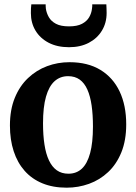

<svg xmlns="http://www.w3.org/2000/svg" viewBox="-20 -858 630 889"><path d="M26 -276.7Q26 -349.9 48.5 -404.8Q70.9 -459.8 109.8 -496.5Q148.6 -533.2 197.9 -551.6Q247.3 -570 301.5 -570Q386.3 -570 444.8 -534.5Q503.4 -498.9 533.9 -434.4Q564.4 -369.9 564.4 -282.3Q564.4 -207.8 541.9 -152.6Q519.4 -97.4 480.6 -61.1Q441.8 -24.7 392.3 -6.9Q342.7 11 288.6 11Q225.2 11 176.3 -9.2Q127.4 -29.3 94 -67.1Q60.6 -104.9 43.3 -158Q26 -211.1 26 -276.7ZM296.8 -53.7Q333.9 -53.7 359.1 -77.1Q384.2 -100.6 397.3 -149Q410.4 -197.4 410.4 -272Q410.4 -326.6 404.2 -369.8Q398 -413 384.5 -443.3Q371 -473.6 349 -489.5Q327 -505.3 295.3 -505.3Q258.4 -505.3 232.5 -481.9Q206.5 -458.4 192.9 -410.2Q179.2 -362.1 179.2 -287Q179.2 -231.9 185.9 -188.7Q192.5 -145.5 206.7 -115.4Q220.8 -85.3 243 -69.5Q265.3 -53.7 296.8 -53.7ZM299.6 -639.4Q245.3 -639.4 205.6 -659.9Q166 -680.5 144.5 -716.1Q123 -751.7 123 -797.3Q123 -807.1 123.4 -818.8Q123.7 -830.6 125 -838H191.4Q191.4 -833.6 191.6 -828.4Q191.9 -823.2 192.4 -817.7Q195.4 -797.6 206 -778.7Q216.6 -759.8 239.1 -747.8Q261.5 -735.9 299.6 -735.9Q337.4 -735.9 359.8 -747.8Q382.3 -759.8 392.9 -778.3Q403.5 -796.9 405.8 -817Q406.8 -823.2 407.1 -828.4Q407.5 -833.6 407.1 -838H472.4Q472.7 -830.6 473.2 -819Q473.7 -807.5 473.7 -798Q473.7 -752.1 452 -716.3Q430.4 -680.5 391.3 -659.9Q352.2 -639.4 299.6 -639.4Z"/></svg>

Font: Merriweather 7pt Light
Style: Regular
Weight: 300
Designer: Eben Sorkin
Foundry: Eben Sorkin
Version: Version 2.200;gftools[0.9.31]